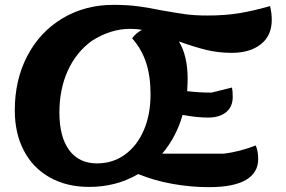

<svg xmlns="http://www.w3.org/2000/svg" viewBox="-20 -746 1178 792"><path d="M936 -528Q880 -528 829.5 -540.5Q779 -553 718 -575Q754 -516 754 -421Q754 -402 752 -370Q800 -364 853 -364L937 -385Q940 -370 940 -346Q940 -306 913 -283.5Q886 -261 838 -261Q793 -261 733 -272Q708 -182 649 -112H903Q968 -120 1035 -146Q1045 -122 1045 -90Q1045 -33 994 -3.5Q943 26 842 26Q767 26 691.5 12.5Q616 -1 550 -28Q460 25 348 25Q255 25 185.5 -14Q116 -53 78.5 -124.5Q41 -196 41 -291Q41 -417 93 -516Q145 -615 238 -670.5Q331 -726 448 -726Q505 -726 550 -720Q595 -714 648 -703Q710 -692 747.5 -687Q785 -682 836 -682Q908 -682 966.5 -691.5Q1025 -701 1094 -721Q1101 -692 1101 -664Q1101 -599 1056 -563.5Q1011 -528 936 -528ZM525 -588Q542 -611 566 -623Q543 -627 516 -627Q436 -627 358 -577Q294 -530 259.5 -454Q225 -378 225 -282Q225 -181 265.5 -126.5Q306 -72 380 -72Q445 -72 495 -108Q545 -144 573 -208.5Q601 -273 601 -357Q601 -432 582.5 -488Q564 -544 525 -588Z"/></svg>

Font: Lemonada SemiBold
Style: Regular
Weight: 600
Designer: Mohamed Gaber (Arabic) Eduardo Tunni (Latin)
Foundry: Kief Type Foundry
Version: Version 3.006